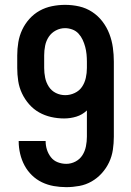

<svg xmlns="http://www.w3.org/2000/svg" viewBox="-20 -763 540 791"><path d="M253 8Q227 8 201.5 3.5Q176 -1 153 -12Q130 -23 111.5 -41Q93 -59 81 -81.5Q69 -104 63 -129.5Q57 -155 57 -180Q57 -181 57 -181.5Q57 -182 57 -182H168Q168 -182 168 -181.5Q168 -181 168 -181Q168 -163 173.5 -146Q179 -129 190 -115Q201 -101 218 -94.5Q235 -88 253 -88Q273 -88 291 -97.5Q309 -107 319.5 -123.5Q330 -140 334 -160Q338 -180 338 -200V-308Q319 -290 294.5 -282.5Q270 -275 244 -275Q217 -275 190.5 -281Q164 -287 141 -300Q118 -313 100 -333.5Q82 -354 70.5 -378.5Q59 -403 55 -429.5Q51 -456 51 -483V-535Q51 -562 55.5 -589Q60 -616 71.5 -640.5Q83 -665 101.5 -685.5Q120 -706 143.5 -719Q167 -732 194 -737.5Q221 -743 248 -743Q278 -743 306.5 -736.5Q335 -730 359.5 -714Q384 -698 402 -674.5Q420 -651 430.5 -623.5Q441 -596 445 -567Q449 -538 449 -509V-200Q449 -173 445 -146Q441 -119 429.5 -94.5Q418 -70 399.5 -49.5Q381 -29 357.5 -15.5Q334 -2 307 3Q280 8 253 8ZM249 -371Q269 -371 288 -380Q307 -389 318 -405.5Q329 -422 333.5 -442Q338 -462 338 -483V-509Q338 -524 336.5 -539.5Q335 -555 331 -570Q327 -585 320.5 -599Q314 -613 303.5 -624.5Q293 -636 278 -641.5Q263 -647 248 -647Q228 -647 210 -637.5Q192 -628 181 -611.5Q170 -595 166 -575Q162 -555 162 -535V-483Q162 -463 166 -443Q170 -423 181 -406Q192 -389 210 -380Q228 -371 249 -371Q249 -371 249 -371Q249 -371 249 -371Z"/></svg>

Font: iosevka_custom_sans_ss08
Style: Bold
Weight: 700
Designer: Belleve Invis
Foundry: Belleve Invis
Version: Version 10.3.0; ttfautohint (v1.8.3)